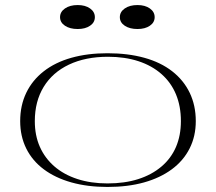

<svg xmlns="http://www.w3.org/2000/svg" viewBox="-20 -726 856 761"><path d="M406 -515Q487 -515 552 -497Q617 -479 662.5 -443.5Q708 -408 732 -358Q756 -308 756 -246Q756 -186 731.5 -137.5Q707 -89 661 -55Q615 -21 551 -3Q487 15 406 15Q327 15 263 -3Q199 -21 153.5 -55Q108 -89 84 -137.5Q60 -186 60 -246Q60 -308 84 -358Q108 -408 153.5 -443.5Q199 -479 263 -497Q327 -515 406 -515ZM408 -501Q319 -501 253.5 -470Q188 -439 153 -381.5Q118 -324 118 -246Q118 -189 138 -144Q158 -99 195.5 -66.5Q233 -34 286.5 -16.5Q340 1 406 1Q474 1 527.5 -16Q581 -33 619.5 -65.5Q658 -98 677.5 -143.5Q697 -189 697 -246Q697 -305 677.5 -352Q658 -399 620 -432.5Q582 -466 528.5 -483.5Q475 -501 408 -501ZM525 -706Q555 -706 574 -692.5Q593 -679 593 -658Q593 -637 574 -624Q555 -611 525 -611Q494 -611 474.5 -624Q455 -637 455 -658Q455 -679 474.5 -692.5Q494 -706 525 -706ZM288 -706Q318 -706 337 -692.5Q356 -679 356 -658Q356 -637 337 -624Q318 -611 288 -611Q257 -611 237.5 -624Q218 -637 218 -658Q218 -679 237.5 -692.5Q257 -706 288 -706Z"/></svg>

Font: Kalnia SemiExpanded ExtraLight
Style: Regular
Weight: 250
Width: 6
Designer: Frida Medrano
Foundry: Frida Medrano
Version: Version 1.105